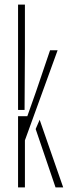

<svg xmlns="http://www.w3.org/2000/svg" viewBox="-20 -820 304 840"><path d="M59 0V-311.5H99.5L137 -417.5L199 -600H232L89 -206V0ZM59 -339V-800H89V-599.5L87.5 -339ZM136 -255.5 153.5 -296 256.5 0H223Z"/></svg>

Font: Big Shoulders Stencil Display ExtraLight
Style: Regular
Weight: 250
Designer: Patric King
Foundry: XO Type Co
Version: Version 2.001